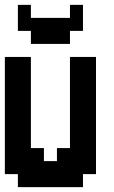

<svg xmlns="http://www.w3.org/2000/svg" viewBox="-20 -770 469 790"><path d="M375 -535.7V-53.6H321.4V0H53.6V-53.6H0V-535.7H107.1V-160.7H160.7V-107.1H214.3V-160.7H267.9V-535.7ZM53.6 -642.9V-750H107.1V-696.4H267.9V-750H321.4V-642.9H267.9V-589.3H107.1V-642.9Z"/></svg>

Font: Jersey 10
Style: Regular
Weight: 400
Designer: Sarah Cadigan-Fried
Version: Version 1.000